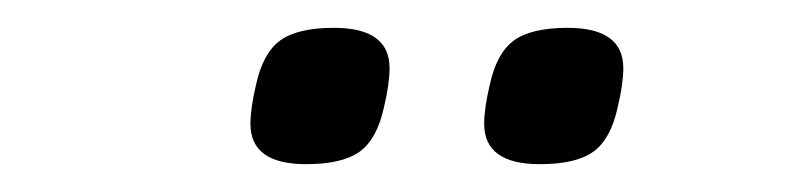

<svg xmlns="http://www.w3.org/2000/svg" viewBox="-20 -738 580 138"><path d="M200 -620Q160 -620 160 -649Q160 -660 164 -677Q169 -700 181.5 -709Q194 -718 220 -718Q260 -718 260 -689Q260 -678 256 -661Q251 -638 238.5 -629Q226 -620 200 -620ZM368 -620Q328 -620 328 -649Q328 -660 332 -677Q337 -700 349.5 -709Q362 -718 388 -718Q428 -718 428 -689Q428 -678 424 -661Q419 -638 406.5 -629Q394 -620 368 -620Z"/></svg>

Font: IBM Plex Sans Condensed
Style: Italic
Weight: 400
Width: 3
Italic angle: -11°
Designer: Mike Abbink, Paul van der Laan, Pieter van Rosmalen
Foundry: Bold Monday
Version: Version 1.3